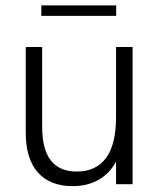

<svg xmlns="http://www.w3.org/2000/svg" viewBox="-20 -662 576 690"><path d="M72.5 -186.5V-493H131.5V-207.5Q131.5 -125 162.8 -85.2Q194 -45.5 256 -45.5Q324.5 -45.5 360.8 -93.8Q397 -142 397 -242V-493H456.5V0H397V-81Q373.5 -37.5 333.2 -15.2Q293 7 241 7Q160.5 7 116.5 -41.8Q72.5 -90.5 72.5 -186.5ZM128.5 -642.5H397.5V-605H128.5Z"/></svg>

Font: HK Grotesk Light
Style: Regular
Weight: 300
Designer: Alfredo Marco Pradil
Foundry: Hanken Design Co.
Version: Version 3.001